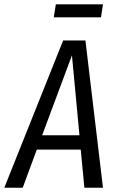

<svg xmlns="http://www.w3.org/2000/svg" viewBox="-47 -877 548 897"><path d="M434.1 -856.9 424.8 -795.9H204.1L213.9 -856.9ZM248 -688H352.1L434.1 0H347.2L330.1 -178.2H125L59.1 0H-26.9ZM149.9 -245.1H324.2L289.1 -618.2Z"/></svg>

Font: Fira Sans Compressed Book
Style: Italic
Weight: 350
Width: 3
Italic angle: -8°
Designer: Carrois Corporate & Edenspiekermann AG
Foundry: Carrois Corporate GbR & Edenspiekermann AG
Version: Version 4.203;PS 004.203;hotconv 1.0.88;makeotf.lib2.5.64775